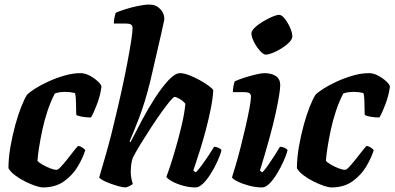

<svg xmlns="http://www.w3.org/2000/svg" viewBox="-20 -820 1726 840"><path d="M168 0Q156 0 135 -7Q114 -14 90 -26Q66 -38 46 -53Q26 -68 17 -84Q17 -128 25.5 -177Q34 -226 46.5 -272Q59 -318 73 -353Q87 -388 98 -405Q108 -416 133 -432Q158 -448 192 -463.5Q226 -479 262.5 -489.5Q299 -500 332 -500Q352 -500 372.5 -489Q393 -478 408 -464Q423 -450 424 -441Q419 -403 404.5 -364.5Q390 -326 378 -306Q356 -306 338 -309.5Q320 -313 314 -317Q313 -325 313 -344.5Q313 -364 312 -384Q311 -404 308 -413Q286 -418 267 -418Q256 -418 243 -416.5Q230 -415 220 -411Q202 -377 188 -335Q174 -293 165 -250.5Q156 -208 150.5 -172.5Q145 -137 144 -116Q150 -109 165.5 -100Q181 -91 198.5 -84Q216 -77 228 -77Q234 -77 246 -90Q258 -103 272.5 -121Q287 -139 300 -156Q313 -173 322 -182Q332 -180 341 -174Q350 -168 353 -163Q343 -130 320.5 -92Q298 -54 260.5 -27Q223 0 168 0Z M529 0Q518 0 500 -5Q482 -10 462.5 -17Q443 -24 429.5 -31.5Q416 -39 414 -44Q419 -61 427.5 -90Q436 -119 446 -154Q456 -189 465 -224Q474 -259 480 -286Q496 -351 510.5 -416.5Q525 -482 536 -539.5Q547 -597 553.5 -638.5Q560 -680 560 -697Q560 -709 552.5 -713Q545 -717 532 -717H478Q478 -731 481 -744Q484 -757 486 -764Q501 -771 528 -779.5Q555 -788 584 -794Q613 -800 634 -800Q662 -800 680.5 -781Q699 -762 699 -737Q699 -733 695 -716.5Q691 -700 685 -671L638 -467Q615 -373 588 -303Q561 -233 547 -202L551 -198Q573 -241 600.5 -293Q628 -345 658.5 -392Q689 -439 717.5 -469.5Q746 -500 768 -500Q784 -500 807.5 -491Q831 -482 854.5 -469Q878 -456 894.5 -443.5Q911 -431 913 -425Q911 -388 902 -343.5Q893 -299 881 -253.5Q869 -208 857 -169.5Q845 -131 836 -105Q827 -79 826 -73L837 -66Q847 -76 861.5 -95.5Q876 -115 891 -137.5Q906 -160 917 -178Q926 -178 936.5 -173Q947 -168 949 -163Q944 -142 931.5 -114.5Q919 -87 902.5 -60.5Q886 -34 868.5 -17Q851 0 836 0Q808 0 779.5 -8Q751 -16 731 -27.5Q711 -39 708 -47Q713 -59 724.5 -93.5Q736 -128 749.5 -175Q763 -222 775 -272.5Q787 -323 791 -366Q781 -379 765.5 -387.5Q750 -396 744 -396Q739 -396 723.5 -377.5Q708 -359 686.5 -329Q665 -299 641.5 -263Q618 -227 596.5 -192Q575 -157 561 -130Q556 -115 554 -99.5Q552 -84 552 -67Q552 -44 561 -15Q555 -10 545.5 -5.5Q536 -1 529 0Z M1127 0Q1098 0 1068.5 -8Q1039 -16 1018.5 -26.5Q998 -37 995 -44Q1001 -62 1011.5 -98Q1022 -134 1033.5 -179Q1045 -224 1055 -268Q1065 -312 1071.5 -347Q1078 -382 1078 -397Q1078 -409 1070 -413Q1062 -417 1048 -417H999Q999 -430 1001.5 -443.5Q1004 -457 1007 -464Q1021 -471 1047 -479.5Q1073 -488 1098.5 -494Q1124 -500 1137 -500Q1168 -500 1187 -487Q1206 -474 1206 -448Q1206 -417 1186 -324.5Q1166 -232 1117 -73L1128 -66Q1138 -76 1152 -96Q1166 -116 1180.5 -138.5Q1195 -161 1205 -178Q1215 -178 1225.5 -173Q1236 -168 1238 -163Q1233 -142 1220.5 -114.5Q1208 -87 1192 -60.5Q1176 -34 1159 -17Q1142 0 1127 0ZM1143 -581Q1132 -581 1117 -598Q1102 -615 1091 -637Q1080 -659 1080 -674Q1080 -685 1094.5 -699Q1109 -713 1130 -725.5Q1151 -738 1170.5 -746.5Q1190 -755 1201 -755Q1213 -755 1226.5 -737.5Q1240 -720 1249.5 -698Q1259 -676 1259 -661Q1259 -649 1245.5 -635Q1232 -621 1212 -608.5Q1192 -596 1173 -588.5Q1154 -581 1143 -581Z M1430 0Q1418 0 1397 -7Q1376 -14 1352 -26Q1328 -38 1308 -53Q1288 -68 1279 -84Q1279 -128 1287.5 -177Q1296 -226 1308.5 -272Q1321 -318 1335 -353Q1349 -388 1360 -405Q1370 -416 1395 -432Q1420 -448 1454 -463.5Q1488 -479 1524.5 -489.5Q1561 -500 1594 -500Q1614 -500 1634.5 -489Q1655 -478 1670 -464Q1685 -450 1686 -441Q1681 -403 1666.5 -364.5Q1652 -326 1640 -306Q1618 -306 1600 -309.5Q1582 -313 1576 -317Q1575 -325 1575 -344.5Q1575 -364 1574 -384Q1573 -404 1570 -413Q1548 -418 1529 -418Q1518 -418 1505 -416.5Q1492 -415 1482 -411Q1464 -377 1450 -335Q1436 -293 1427 -250.5Q1418 -208 1412.5 -172.5Q1407 -137 1406 -116Q1412 -109 1427.5 -100Q1443 -91 1460.5 -84Q1478 -77 1490 -77Q1496 -77 1508 -90Q1520 -103 1534.5 -121Q1549 -139 1562 -156Q1575 -173 1584 -182Q1594 -180 1603 -174Q1612 -168 1615 -163Q1605 -130 1582.5 -92Q1560 -54 1522.5 -27Q1485 0 1430 0Z"/></svg>

Font: Texturina ExtraBold
Style: Italic
Weight: 800
Italic angle: -11°
Designer: Guillermo Torres Carreño
Foundry: Omnibus-Type
Version: Version 1.002; ttfautohint (v1.8.3)